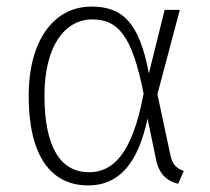

<svg xmlns="http://www.w3.org/2000/svg" viewBox="-20 -552 637 583"><path d="M258 -532C138 -532 67 -421 67 -262C67 -79 134 11 248 11C340 11 399 -54 428 -192L454 -67C464 -19 491 -1 521 6L538 -33C518 -40 503 -51 497 -83L458 -266L526 -522H480L432 -329C403 -487 349 -532 258 -532ZM260 -493C338 -493 381 -445 416 -268C381 -78 319 -29 250 -29C167 -29 115 -100 115 -262C115 -412 177 -493 260 -493Z"/></svg>

Font: Fira Sans ExtraLight
Style: Regular
Weight: 200
Designer: bBox Type GmbH & Carrois Corporate GbR & Edenspiekermann AG
Foundry: bBox Type GmbH & Carrois Corporate GbR & Edenspiekermann AG
Version: Version 4.300;PS 004.300;hotconv 1.0.88;makeotf.lib2.5.64775